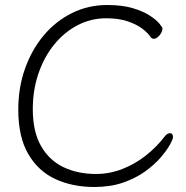

<svg xmlns="http://www.w3.org/2000/svg" viewBox="-20 -731 743 767"><path d="M671 -183Q671 -199 659 -199Q648 -199 638 -186Q606 -144 563 -110Q520 -76 469 -56Q418 -36 363 -36Q291 -36 234 -63Q177 -90 144 -147.5Q111 -205 111 -295Q111 -371 133.5 -437Q156 -503 196 -552.5Q236 -602 289.5 -630Q343 -658 404 -658Q455 -658 491 -645.5Q527 -633 549 -616Q571 -599 580 -585Q586 -576 594 -576Q606 -576 617.5 -590Q629 -604 629 -617Q629 -622 616.5 -637Q604 -652 578 -669Q552 -686 510 -698.5Q468 -711 408 -711Q333 -711 268 -679Q203 -647 155 -590Q107 -533 80 -457Q53 -381 53 -293Q53 -184 93 -115.5Q133 -47 201.5 -15.5Q270 16 357 16Q421 16 471.5 -1.5Q522 -19 559.5 -46Q597 -73 621.5 -101.5Q646 -130 658.5 -152.5Q671 -175 671 -183Z"/></svg>

Font: Klee One
Style: Regular
Weight: 400
Designer: Fontworks Inc.
Foundry: Fontworks Inc.
Version: Version 1.100